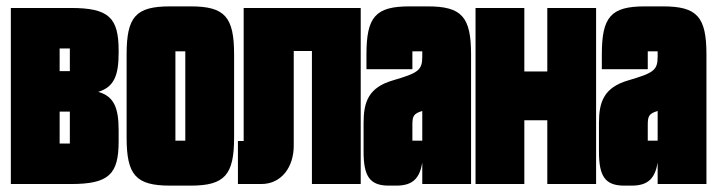

<svg xmlns="http://www.w3.org/2000/svg" viewBox="-20 -577 2249 602"><path d="M14 0H202C321 0 352 -30 352 -134V-168C352 -240 337 -275 288 -289C337 -304 352 -339 352 -412V-418C352 -522 321 -552 202 -552H14ZM199 -354H167V-425H199ZM199 -227V-127H167V-227Z M714 -406C714 -524 685 -557 578 -557H513C405 -557 377 -524 377 -406V-146C377 -29 405 5 513 5H578C685 5 714 -29 714 -146ZM530 -416H561V-136H530Z M901 -417H958V0H1111V-552H744V-135H726V0H799C864 0 901 -55 901 -120Z M1120 -102C1120 -26 1138 5 1199 5H1223C1277 5 1296 -21 1304 -67V0H1457V-406C1457 -524 1428 -557 1321 -557H1264C1157 -557 1129 -524 1129 -406V-360H1273V-416H1304V-399C1304 -356 1290 -348 1212 -325C1136 -303 1120 -258 1120 -192ZM1304 -136H1273V-186C1273 -213 1277 -221 1304 -229Z M1624 -200H1696V0H1849V-552H1696V-353H1624V-552H1471V0H1624Z M1858 -102C1858 -26 1876 5 1937 5H1961C2015 5 2034 -21 2042 -67V0H2195V-406C2195 -524 2166 -557 2059 -557H2002C1895 -557 1867 -524 1867 -406V-360H2011V-416H2042V-399C2042 -356 2028 -348 1950 -325C1874 -303 1858 -258 1858 -192ZM2042 -136H2011V-186C2011 -213 2015 -221 2042 -229Z"/></svg>

Font: Queering Heavy
Style: Bold
Weight: 900
Designer: Adam Naccarato
Foundry: adamnac
Version: Version 2.000;hotconv 1.0.109;makeotfexe 2.5.65596